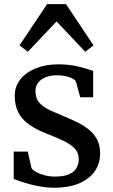

<svg xmlns="http://www.w3.org/2000/svg" viewBox="-20 -869 530 900"><path d="M235 11Q197.6 11 160 3.6Q122.4 -3.7 91.7 -13.5Q61 -23.2 44.3 -30.4V-158.4H110L128 -80.3Q134.3 -70.8 151.1 -61.7Q167.9 -52.7 190.8 -47Q213.7 -41.3 238.3 -41.3Q278.2 -41.3 302.6 -51.7Q327 -62.1 338.1 -80.6Q349.2 -99.1 349.2 -123.4Q349.2 -152 331.2 -171.8Q313.1 -191.5 279.2 -208.1Q245.3 -224.7 197.1 -243.2Q148.2 -262.2 115.3 -286Q82.3 -309.8 65.7 -342.4Q49.1 -374.9 49.1 -420Q49.1 -464.5 75.9 -497.6Q102.6 -530.6 148.7 -549Q194.7 -567.4 252.1 -567.4Q295.2 -567.4 327.5 -561.2Q359.8 -555 382.1 -547.6Q404.4 -540.3 416.7 -536.9V-413H356.1L335.9 -487Q331.3 -495.1 318.1 -501.7Q304.9 -508.2 286.7 -512.2Q268.5 -516.1 248.8 -516.1Q217.8 -516.5 194.6 -507.2Q171.5 -497.9 158.9 -481.4Q146.3 -464.8 146.3 -442.4Q146.3 -407.6 165.1 -386.8Q184 -366.1 213.8 -352.4Q243.7 -338.8 276.6 -325.2Q309.2 -311.7 340.1 -296.8Q371 -281.8 395.6 -262.3Q420.2 -242.8 434.7 -215.7Q449.3 -188.7 449.3 -150.7Q449.3 -102 423.8 -65.7Q398.3 -29.4 350.2 -9.2Q302.1 11 235 11ZM110.7 -626.5 71.6 -656.4 200.6 -849.5H289.6L418.5 -656.1L379.2 -626.5L245.1 -768.6Z"/></svg>

Font: Merriweather Light
Style: Regular
Weight: 300
Version: Version 2.100